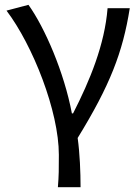

<svg xmlns="http://www.w3.org/2000/svg" viewBox="-20 -577 580 796"><path d="M220 199H314C314 137 311 60 302 -5C436 -223 489 -360 518 -543H426C414 -392 353 -244 283 -107H278C246 -277 166 -462 98 -557L7 -533C116 -389 224 -116 224 65C224 125 224 150 220 199Z"/></svg>

Font: Noto Sans CJK TC Regular
Style: Regular
Weight: 400
Designer: Ryoko NISHIZUKA (kana & ideographs); Paul D. Hunt (Latin, Greek & Cyrillic); Wenlong ZHANG (bopomofo); Sandoll Communica
Foundry: Adobe Systems Incorporated
Version: Version 1.001;PS 1.001;hotconv 1.0.78;makeotf.lib2.5.61930